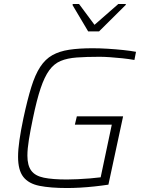

<svg xmlns="http://www.w3.org/2000/svg" viewBox="-20 -939 724 967"><path d="M318 8Q234 8 179 -3Q124 -14 97.5 -48Q71 -82 71 -149Q71 -186 78 -234Q85 -282 98 -344Q118 -437 137.5 -500Q157 -563 182.5 -602Q208 -641 243.5 -661Q279 -681 328.5 -688.5Q378 -696 447 -696Q483 -696 523 -693.5Q563 -691 601 -687Q639 -683 665 -678L657 -637Q629 -642 596 -645.5Q563 -649 533 -651Q503 -653 482 -653Q415 -653 367 -649.5Q319 -646 285.5 -632Q252 -618 228 -585Q204 -552 184.5 -494Q165 -436 146 -344Q133 -282 125.5 -235.5Q118 -189 118 -155Q118 -106 137.5 -79.5Q157 -53 201 -44Q245 -35 317 -35Q340 -35 371.5 -36.5Q403 -38 434 -40.5Q465 -43 487 -46L543 -311H357L367 -353H600L526 -9Q493 -4 456 0Q419 4 383.5 6Q348 8 318 8ZM424 -781 345 -914 347 -919H378L456 -814L576 -919H614L613 -914L479 -781Z"/></svg>

Font: Saira Thin ExtraLight
Style: Italic
Weight: 250
Italic angle: -12°
Version: Version 1.101